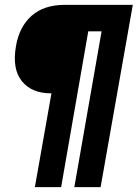

<svg xmlns="http://www.w3.org/2000/svg" viewBox="-20 -695 568 793"><path d="M124 78 192.5 -309.5H191Q110.5 -309.5 70 -360.2Q29.5 -411 46 -505Q60 -585.5 111 -630.2Q162 -675 248 -675H528.5L395.5 78H287L399.5 -565.5H344.5L232.5 78Z"/></svg>

Font: Anybody Condensed ExtraBold
Style: Italic
Weight: 800
Width: 3
Italic angle: -10°
Designer: Tyler Finck
Foundry: Etcetera Type Company
Version: Version 1.010; ttfautohint (v1.8.3) -l 8 -r 50 -G 200 -x 14 